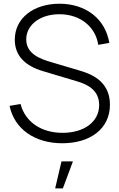

<svg xmlns="http://www.w3.org/2000/svg" viewBox="-20 -755 642 1032"><path d="M314.5 15C465.5 15 571 -63 571 -192.5C571 -326.5 457 -361.5 402 -377.5L257 -420.5C198.5 -437.5 121 -464 121 -543.5C121 -620.5 195 -679 300 -678.5C409 -678.5 493.5 -613 508 -514L567.5 -524.5C546.5 -653 442.5 -734.5 300.5 -735C160 -735 59.5 -657.5 59.5 -541.5C59.5 -455.5 115 -401 211 -372.5L392 -318.5C440.5 -304 513 -276.5 513 -190.5C513 -100 432 -41 316 -41C202 -41 115.5 -99.5 90.5 -196L31.5 -186C57 -62.5 166 15 314.5 15ZM318 257.5H276.5L310.5 112.5H372Z"/></svg>

Font: Hauora Light
Style: Regular
Weight: 300
Designer: Wayne Shih
Foundry: WCYS
Version: Version 1.001;hotconv 1.0.109;makeotfexe 2.5.65596